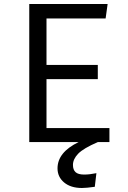

<svg xmlns="http://www.w3.org/2000/svg" viewBox="-20 -709 640 958"><path d="M526 -70V0H468Q396 31 370 58Q344 85 344 114Q344 138 357 150Q370 162 400 162Q427 162 461 155L453 223Q411 229 389 229Q333 229 300 201.5Q267 174 267 131Q267 51 372 0H126V-689H517L507 -617H212V-385H468V-314H212V-70Z"/></svg>

Font: Fira Mono
Style: Regular
Weight: 400
Designer: Carrois Corporate & Edenspiekermann AG
Foundry: Carrois Corporate GbR & Edenspiekermann AG
Version: Version 3.206